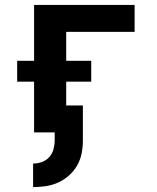

<svg xmlns="http://www.w3.org/2000/svg" viewBox="-20 -540 640 783"><path d="M115 223V127Q134 127 151.5 120.5Q169 114 181 100.5Q193 87 198 69Q203 51 203 33V0H119V-207H50V-292H119V-520H529V-410H250V-292H352V-207H250V-110H318V33Q318 59 313 85Q308 111 295 134Q282 157 262 175Q242 193 218 204Q194 215 168 219Q142 223 115 223Z"/></svg>

Font: Iosevka Extrabold Extended
Style: Regular
Weight: 800
Width: 7
Monospace: yes
Designer: Belleve Invis
Foundry: Belleve Invis
Version: Version 32.5.0; ttfautohint (v1.8.4)